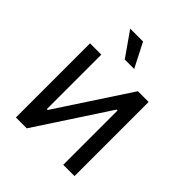

<svg xmlns="http://www.w3.org/2000/svg" viewBox="-207 -874 1000 1000"><g transform="rotate(45 293.0 -374.0)"><path d="M508.8 0H425.8V-399.9H418.9L157.2 0H77.1V-545.9H160.2V-144.5H166.5L429.7 -545.9H508.8ZM264.6 -614.3 170.9 -748H265.6L334 -614.3Z"/></g></svg>

Font: GitLab Sans
Style: Regular
Weight: 400
Designer: Rasmus Andersson
Foundry: Modifications by GitLab B.V., manufactured by rsms
Version: Version 4.000;git-c8fb6b7